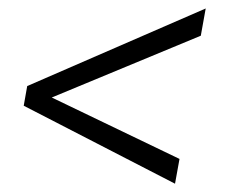

<svg xmlns="http://www.w3.org/2000/svg" viewBox="-20 -551 541 458"><path d="M103.5 -318.4 408.2 -171.9 397.5 -112.8 36.6 -298.8 44.9 -345.7 470.7 -530.8 459 -465.8Z"/></svg>

Font: TypoPRO Roboto
Style: Italic
Weight: 300
Italic angle: -12°
Designer: Google
Version: Version 2.136; 2016